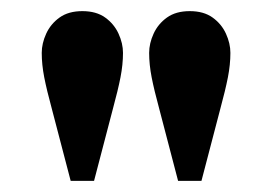

<svg xmlns="http://www.w3.org/2000/svg" viewBox="-20 -770 489 345"><path d="M107 -445 73 -575Q64 -608 59.5 -631Q55 -654 55 -675Q55 -692 63 -709.5Q71 -727 87 -738.5Q103 -750 128 -750Q153 -750 169 -738.5Q185 -727 193 -709.5Q201 -692 201 -675Q201 -654 196.5 -631Q192 -608 183 -575L149 -445ZM300 -445 266 -575Q257 -608 252.5 -631Q248 -654 248 -675Q248 -692 256 -709.5Q264 -727 280 -738.5Q296 -750 321 -750Q346 -750 362 -738.5Q378 -727 386 -709.5Q394 -692 394 -675Q394 -654 389.5 -631Q385 -608 376 -575L342 -445Z"/></svg>

Font: Instrument Sans SemiBold
Style: Regular
Weight: 600
Designer: Rodrigo Fuenzalida
Foundry: fragTYPE
Version: Version 1.000;gftools[0.9.28]